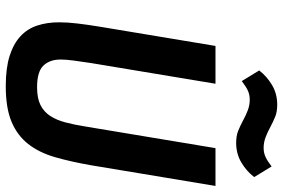

<svg xmlns="http://www.w3.org/2000/svg" viewBox="-174 -772 959 650"><g transform="rotate(90 305.0 -447.5)"><path d="M264 -698 194 -277Q189 -245 185.5 -218Q182 -191 182 -174Q182 -137 202.5 -115.5Q223 -94 276 -94Q313 -94 336 -105.5Q359 -117 373 -138.5Q387 -160 395 -190.5Q403 -221 409 -259L482 -698H610L540 -277Q528 -208 512.5 -154.5Q497 -101 468 -64Q439 -27 392.5 -7.5Q346 12 272 12Q211 12 170 -1Q129 -14 103.5 -37.5Q78 -61 67 -94.5Q56 -128 56 -169Q56 -197 60 -230.5Q64 -264 70 -301L136 -698ZM464 -768Q440 -768 423 -775Q406 -782 389 -791Q371 -801 353.5 -807.5Q336 -814 318 -814Q301 -814 287 -807.5Q273 -801 255 -787L219 -846Q239 -872 268.5 -889.5Q298 -907 335 -907Q359 -907 376 -900Q393 -893 410 -884Q428 -874 445.5 -867.5Q463 -861 481 -861Q498 -861 512 -867.5Q526 -874 544 -888L580 -829Q560 -803 530.5 -785.5Q501 -768 464 -768Z"/></g></svg>

Font: IBM Plex Mono SemiBold
Style: Italic
Weight: 600
Italic angle: -9°
Monospace: yes
Designer: Mike Abbink, Paul van der Laan, Pieter van Rosmalen
Foundry: Bold Monday
Version: Version 2.3